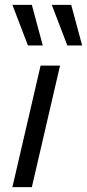

<svg xmlns="http://www.w3.org/2000/svg" viewBox="-20 -770 358 790"><path d="M111 -750 156 -583H95L31 -750ZM273 -750 318 -583H257L193 -750ZM227 -500 111 0H31L147 -500Z"/></svg>

Font: Elaine Sans
Style: Italic
Weight: 400
Italic angle: -13°
Designer: Wei Huang
Foundry: Wei Huang
Version: Version 2.001;December 24, 2019;FontCreator 12.0.0.2547 64-b